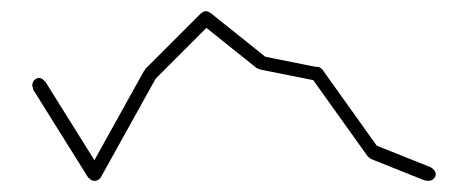

<svg xmlns="http://www.w3.org/2000/svg" viewBox="-20 -393 840 345"><path d="M38 -240Q38 -237 39.5 -234Q41 -231 44 -229.5Q47 -228 50 -228Q53 -228 56 -229.5Q59 -231 61 -234Q63 -237 63 -240Q63 -243 61 -246Q59 -249 56 -251Q53 -253 50 -253Q47 -253 44 -251Q41 -249 39.5 -246Q38 -243 38 -240Z M61 -247 39 -233 139 -73 161 -87Z M138 -80Q138 -77 139.5 -74Q141 -71 144 -69.5Q147 -68 150 -68Q153 -68 156 -69.5Q159 -71 161 -74Q163 -77 163 -80Q163 -83 161 -86Q159 -89 156 -91Q153 -93 150 -93Q147 -93 144 -91Q141 -89 139.5 -86Q138 -83 138 -80Z M139 -86 161 -74 261 -254 239 -266Z M238 -260Q238 -257 239.5 -254Q241 -251 244 -249.5Q247 -248 250 -248Q253 -248 256 -249.5Q259 -251 261 -254Q263 -257 263 -260Q263 -263 261 -266Q259 -269 256 -271Q253 -273 250 -273Q247 -273 244 -271Q241 -269 239.5 -266Q238 -263 238 -260Z M241 -269 259 -251 359 -351 341 -369Z M338 -360Q338 -357 339.5 -354Q341 -351 344 -349.5Q347 -348 350 -348Q353 -348 356 -349.5Q359 -351 361 -354Q363 -357 363 -360Q363 -363 361 -366Q359 -369 356 -371Q353 -373 350 -373Q347 -373 344 -371Q341 -369 339.5 -366Q338 -363 338 -360Z M358 -370 342 -350 442 -270 458 -290Z M438 -280Q438 -277 439.5 -274Q441 -271 444 -269.5Q447 -268 450 -268Q453 -268 456 -269.5Q459 -271 461 -274Q463 -277 463 -280Q463 -283 461 -286Q459 -289 456 -291Q453 -293 450 -293Q447 -293 444 -291Q441 -289 439.5 -286Q438 -283 438 -280Z M452 -292 448 -268 548 -248 552 -272Z M538 -260Q538 -257 539.5 -254Q541 -251 544 -249.5Q547 -248 550 -248Q553 -248 556 -249.5Q559 -251 561 -254Q563 -257 563 -260Q563 -263 561 -266Q559 -269 556 -271Q553 -273 550 -273Q547 -273 544 -271Q541 -269 539.5 -266Q538 -263 538 -260Z M560 -267 540 -253 640 -113 660 -127Z M638 -120Q638 -117 639.5 -114Q641 -111 644 -109.5Q647 -108 650 -108Q653 -108 656 -109.5Q659 -111 661 -114Q663 -117 663 -120Q663 -123 661 -126Q659 -129 656 -131Q653 -133 650 -133Q647 -133 644 -131Q641 -129 639.5 -126Q638 -123 638 -120Z M655 -132 645 -108 745 -68 755 -92Z M738 -80Q738 -77 739.5 -74Q741 -71 744 -69.5Q747 -68 750 -68Q753 -68 756 -69.5Q759 -71 761 -74Q763 -77 763 -80Q763 -83 761 -86Q759 -89 756 -91Q753 -93 750 -93Q747 -93 744 -91Q741 -89 739.5 -86Q738 -83 738 -80Z"/></svg>

Font: Linefont Thin
Style: Regular
Weight: 100
Monospace: yes
Version: Version 3.002;gftools[0.9.33]